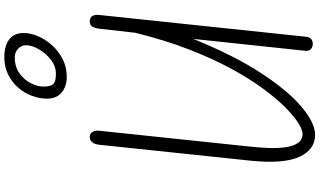

<svg xmlns="http://www.w3.org/2000/svg" viewBox="-307 -1121 1438 864"><g transform="rotate(-90 412.0 -689.0)"><path d="M237 10Q171 10 138.2 -61Q105.5 -132 121 -281L193 -965Q194.5 -976.5 198.8 -985.2Q203 -994 210.5 -999Q218 -1004 228.5 -1004Q242.5 -1004 250 -992.2Q257.5 -980.5 256 -964.5L184 -279.5Q180 -242 178.2 -201.5Q176.5 -161 181 -125.8Q185.5 -90.5 199.8 -68.5Q214 -46.5 242.5 -46.5Q259 -46.5 289.5 -65.2Q320 -84 359.8 -123.2Q399.5 -162.5 444.2 -223Q489 -283.5 534.5 -367Q580 -450.5 621.8 -558.2Q663.5 -666 696.5 -799L715.5 -966.5Q717 -979.5 723.8 -991.8Q730.5 -1004 747 -1004Q766 -1004 772.2 -992Q778.5 -980 777 -964.5L678.5 -29.5Q677 -14.5 668 -7.5Q659 -0.5 647 -0.5Q633 -0.5 623.2 -8.8Q613.5 -17 615.5 -35L669 -538.5Q594.5 -354.5 514.8 -232.8Q435 -111 362.5 -50.5Q290 10 237 10ZM497 -1107.5Q470.5 -1107.5 448.2 -1117.5Q426 -1127.5 413 -1147.2Q400 -1167 400 -1195.5Q400 -1231 413 -1265.2Q426 -1299.5 450.5 -1327.2Q475 -1355 509.5 -1371.8Q544 -1388.5 586.5 -1388.5Q637.5 -1388.5 666.5 -1366.5Q695.5 -1344.5 695.5 -1301.5Q695.5 -1271.5 681.5 -1238Q667.5 -1204.5 641.2 -1174.8Q615 -1145 578.5 -1126.2Q542 -1107.5 497 -1107.5ZM512.5 -1156.5Q546.5 -1156.5 575.5 -1179.2Q604.5 -1202 622.5 -1233.5Q640.5 -1265 640.5 -1290.5Q640.5 -1312 624.5 -1326.8Q608.5 -1341.5 586.5 -1341.5Q543 -1341.5 513.8 -1320.2Q484.5 -1299 469.5 -1269.2Q454.5 -1239.5 454.5 -1214Q454.5 -1192 459 -1179.5Q463.5 -1167 476 -1161.8Q488.5 -1156.5 512.5 -1156.5Z"/></g></svg>

Font: Edu NSW ACT Hand Pre
Style: Regular
Weight: 400
Designer: Tina and Corey Anderson, Eben Sorkin, Mirko Velimirovic
Foundry: Sorkin Type Co.
Version: Version 2.000